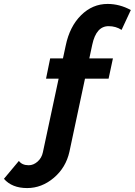

<svg xmlns="http://www.w3.org/2000/svg" viewBox="-86 -760 685 976"><path d="M-66 149 10 58Q26 80 60 80Q84 80 105 61.5Q126 43 132 14L212 -360H148L169 -463H234L248 -528Q268 -625 326 -682.5Q384 -740 461 -740Q522 -740 579 -709L532 -608Q503 -627 466 -627Q403 -627 383 -533L368 -463H488L466 -360H346L267 11Q249 92 187.5 144Q126 196 52 196Q-25 196 -66 149Z"/></svg>

Font: Raleway-v4020
Style: Bold Italic
Weight: 700
Italic angle: -12°
Designer: Matt McInerney, Pablo Impallari, Rodrigo Fuenzalida
Foundry: Matt McInerney, Pablo Impallari, Rodrigo Fuenzalida
Version: Version 4.020;PS 004.020;hotconv 1.0.88;makeotf.lib2.5.64775